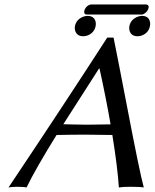

<svg xmlns="http://www.w3.org/2000/svg" viewBox="-20 -824 683 847"><path d="M310.5 -709Q316.9 -738.8 347.7 -750.5Q357.4 -753.9 366.2 -753.9Q395.5 -753.9 401.9 -727.5Q403.8 -718.3 401.9 -709Q395.5 -678.2 364.7 -667Q355.5 -664.1 347.2 -664.1Q318.8 -664.1 311.5 -689Q308.6 -698.7 310.5 -709ZM550.8 -709Q557.1 -738.8 587.9 -750.5Q597.2 -753.9 606.4 -753.9Q635.7 -753.9 641.6 -727.5Q643.6 -718.3 641.6 -709Q635.3 -678.2 604.5 -667Q595.2 -664.1 586.9 -664.1Q558.6 -664.1 551.3 -689Q548.8 -698.7 550.8 -709ZM605.5 -759.8H361.3Q349.6 -761.2 351.6 -774.9Q355 -792 371.6 -801.3Q376.5 -803.7 379.9 -804.2H625Q637.7 -802.7 635.7 -790Q631.8 -772 614.7 -762.7Q609.9 -759.8 605.5 -759.8ZM229.5 -228.5Q136.2 -78.1 97.2 2.9Q85 0 53.2 0Q29.8 0.5 17.6 2.9Q265.6 -367.7 453.1 -658.2H481Q498 -574.7 536.6 -374Q596.7 -59.6 614.3 2.9Q597.2 0 555.2 0Q522 0 504.4 2.9Q498.5 -87.4 475.6 -228.5Q404.3 -230 358.9 -230Q301.3 -230 229.5 -228.5ZM467.8 -275.4Q447.8 -391.1 418.9 -522H417Q288.1 -321.8 259.3 -275.9Q272.5 -275.9 303.2 -274.9Q346.7 -273.9 363.3 -273.9Q406.2 -273.9 467.8 -275.4Z"/></svg>

Font: Linux Biolinum Capitals O
Style: Italic Samll Caps
Weight: 400
Italic angle: -12°
Designer: Philipp H. Poll
Foundry: Philipp H. Poll
Version: Version 0.6.2